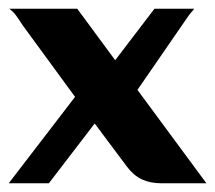

<svg xmlns="http://www.w3.org/2000/svg" viewBox="-22 -420 493 440"><path d="M-2 0 150 -198 30 -362Q23 -373 15.5 -383.5Q8 -394 -1 -400H155L242 -282L332 -400H423Q421 -397 416.5 -392Q412 -387 406 -378L293 -214L451 0H348Q322 0 303 -9Q284 -18 269 -38L195 -137L90 0Z"/></svg>

Font: Genos SemiBold
Style: Regular
Weight: 600
Designer: Robert E. Leuschke
Foundry: Robert E. Leuschke
Version: Version 1.010